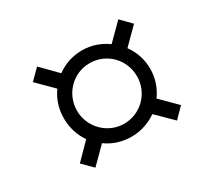

<svg xmlns="http://www.w3.org/2000/svg" viewBox="-98 -712 754 707"><g transform="rotate(-30 279.5 -358.5)"><path d="M125 -143 191 -209C221 -187 258 -175 298 -175C338 -175 375 -188 405 -209L472 -143L513 -185L447 -251C469 -281 482 -318 482 -358C482 -398 469 -435 447 -465L513 -531L471 -574L404 -507C374 -529 337 -542 298 -542C257 -542 220 -529 190 -507L125 -573L83 -531L149 -465C127 -435 115 -398 115 -358C115 -318 127 -281 148 -251L83 -185ZM298 -230C228 -230 171 -288 171 -358C171 -430 228 -487 298 -487C370 -487 426 -430 426 -358C426 -288 370 -230 298 -230Z"/></g></svg>

Font: Noto Serif Display
Style: Italic
Weight: 400
Italic angle: -12°
Designer: Monotype Design Team
Foundry: Monotype Imaging Inc.
Version: Version 2.009